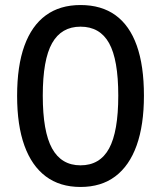

<svg xmlns="http://www.w3.org/2000/svg" viewBox="-20 -734 640 763"><path d="M300 9Q218 9 162 -33Q106 -75 77 -155.5Q48 -236 48 -353Q48 -472 77 -552Q106 -632 162 -673Q218 -714 300 -714Q383 -714 439 -673.5Q495 -633 523.5 -553Q552 -473 552 -354Q552 -237 523 -156Q494 -75 438 -33Q382 9 300 9ZM300 -77Q377 -77 413.5 -144Q450 -211 450 -354Q450 -497 413.5 -562.5Q377 -628 300 -628Q224 -628 187 -562.5Q150 -497 150 -354Q150 -211 187 -144Q224 -77 300 -77Z"/></svg>

Font: Nunito Sans 12pt SemiBold
Style: Regular
Weight: 600
Designer: Vernon Adams
Foundry: Vernon Adams
Version: Version 3.101;gftools[0.9.27]